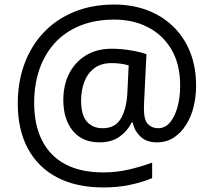

<svg xmlns="http://www.w3.org/2000/svg" viewBox="-20 -734 939 843"><path d="M841 -357Q841 -311 830.5 -267Q820 -223 798 -187.5Q776 -152 744 -130.5Q712 -109 668 -109Q622 -109 595.5 -135.5Q569 -162 563 -196H558Q540 -159 505 -134Q470 -109 417 -109Q341 -109 299.5 -160Q258 -211 258 -295Q258 -361 284 -411.5Q310 -462 357.5 -491Q405 -520 470 -520Q514 -520 556.5 -512.5Q599 -505 623 -496L613 -293Q612 -275 612 -267.5Q612 -260 612 -257Q612 -205 630.5 -188Q649 -171 674 -171Q705 -171 726.5 -196.5Q748 -222 759.5 -264.5Q771 -307 771 -358Q771 -451 733.5 -515.5Q696 -580 630.5 -614Q565 -648 482 -648Q397 -648 331 -621Q265 -594 220.5 -545Q176 -496 153 -429.5Q130 -363 130 -283Q130 -185 165 -116.5Q200 -48 267.5 -12.5Q335 23 433 23Q494 23 549.5 9.5Q605 -4 648 -20V48Q605 66 551.5 77.5Q498 89 433 89Q315 89 231 45Q147 1 102.5 -81.5Q58 -164 58 -280Q58 -373 87 -452.5Q116 -532 171 -590.5Q226 -649 304.5 -681.5Q383 -714 482 -714Q560 -714 625.5 -689.5Q691 -665 739.5 -618.5Q788 -572 814.5 -506Q841 -440 841 -357ZM336 -293Q336 -229 361.5 -200Q387 -171 430 -171Q486 -171 510.5 -213Q535 -255 539 -322L545 -447Q532 -451 512 -454Q492 -457 471 -457Q422 -457 392 -433Q362 -409 349 -371.5Q336 -334 336 -293Z"/></svg>

Font: lkorean05
Style: Book
Weight: 400
Designer: Jelle Bosma - Monotype Design Team
Foundry: Monotype Imaging Inc.
Version: Version 2.003